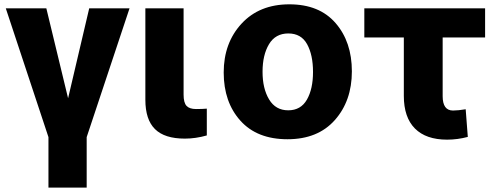

<svg xmlns="http://www.w3.org/2000/svg" viewBox="-20 -602 2279 888"><path d="M6.8 -563.5H194.3L294.9 -147.5L392.6 -563.5H579.1L380.9 32.2V265.6H204.1V32.2Z M652.3 -140.6V-563.5H829.1V-164.1Q829.1 -127 842.8 -112.3Q856.4 -97.7 886.7 -97.7Q917 -97.7 936.5 -99.6V24.4Q884.8 39.1 835 39.1Q741.2 39.1 696.8 -4.9Q652.3 -48.8 652.3 -140.6Z M1091.8 -43.9Q1014.6 -129.9 1014.6 -266.6Q1014.6 -403.3 1097.2 -492.7Q1179.7 -582 1318.4 -582Q1457 -582 1532.2 -495.1Q1607.4 -408.2 1607.4 -272Q1607.4 -135.7 1528.8 -46.9Q1450.2 42 1309.6 42Q1168.9 42 1091.8 -43.9ZM1224.1 -397.5Q1194.3 -347.7 1194.3 -270Q1194.3 -192.4 1224.6 -142.1Q1254.9 -91.8 1313 -91.8Q1371.1 -91.8 1399.4 -141.1Q1427.7 -190.4 1427.7 -269Q1427.7 -347.7 1400.4 -397.5Q1373 -447.3 1313.5 -447.3Q1253.9 -447.3 1224.1 -397.5Z M1665 -428.7V-563.5H2223.6V-428.7H2027.3V-157.2Q2027.3 -90.8 2075.2 -90.8Q2098.6 -90.8 2133.8 -96.7L2143.6 31.2Q2095.7 43.9 2047.9 43.9Q1950.2 43.9 1898.9 -7.8Q1847.7 -59.6 1847.7 -158.2V-428.7Z"/></svg>

Font: GenEi M Gothic v2 Heavy
Style: Regular
Weight: 800
Version: Version 2.0